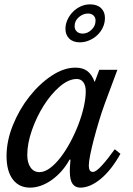

<svg xmlns="http://www.w3.org/2000/svg" viewBox="-20 -850 610 880"><path d="M332 -488Q294 -488 253.5 -453Q213 -418 180 -365.5Q147 -313 126 -252.5Q105 -192 105 -140Q105 -104 120 -82.5Q135 -61 161 -61Q184 -61 209 -79.5Q234 -98 257.5 -128.5Q281 -159 302 -198Q323 -237 339 -278.5Q355 -320 364 -360Q373 -400 373 -432Q373 -458 362 -473Q351 -488 332 -488ZM435 -530H518L461 -377Q447 -339 434 -296Q421 -253 410.5 -213Q400 -173 393.5 -140.5Q387 -108 387 -91Q387 -62 406 -62Q420 -62 446.5 -91Q473 -120 506 -166L532 -145Q490 -70 441.5 -30Q393 10 348 10Q325 10 312.5 -7.5Q300 -25 300 -65Q300 -74 300.5 -86Q301 -98 303 -118L299 -119Q284 -91 263.5 -67.5Q243 -44 219 -26.5Q195 -9 169 0.5Q143 10 118 10Q67 10 38.5 -28Q10 -66 10 -135Q10 -204 39 -276Q68 -348 114 -406.5Q160 -465 216 -502.5Q272 -540 326 -540Q359 -540 380 -524.5Q401 -509 414 -474ZM280 -718Q280 -739 289 -759Q298 -779 313.5 -795Q329 -811 349.5 -820.5Q370 -830 393 -830Q425 -830 443 -813Q461 -796 461 -768Q461 -745 451.5 -724.5Q442 -704 426 -689Q410 -674 389 -665Q368 -656 346 -656Q315 -656 297.5 -673Q280 -690 280 -718ZM383 -788Q361 -788 341.5 -771.5Q322 -755 322 -730Q322 -715 332 -705.5Q342 -696 359 -696Q381 -696 399.5 -713.5Q418 -731 418 -756Q418 -770 408.5 -779Q399 -788 383 -788Z"/></svg>

Font: SVN-Libre Baskerville
Style: Italic
Weight: 400
Italic angle: -14°
Designer: Pablo Impallari, Rodrigo Fuenzalida
Foundry: Pablo Impallari, Rodrigo Fuenzalida
Version: Version 1.000; ttfautohint (v1.8.4)